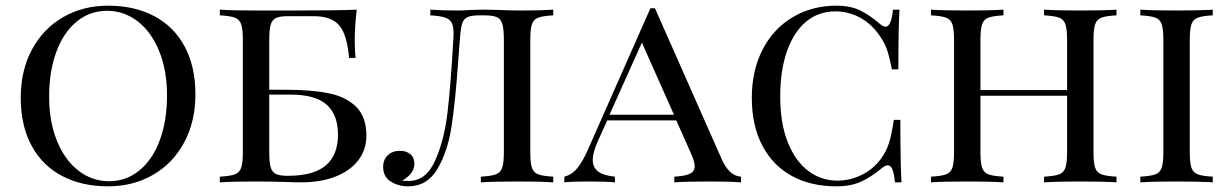

<svg xmlns="http://www.w3.org/2000/svg" viewBox="-20 -642 4332 676"><path d="M668 -310Q668 -214 628.5 -140.5Q589 -67 519 -26.5Q449 14 360 14Q268 14 198.5 -22.5Q129 -59 91 -129.5Q53 -200 53 -298Q53 -394 92.5 -467.5Q132 -541 202 -581.5Q272 -622 361 -622Q453 -622 522.5 -585.5Q592 -549 630 -478.5Q668 -408 668 -310ZM153 -302Q153 -213 181 -145Q209 -77 257 -40.5Q305 -4 364 -4Q425 -4 471.5 -42.5Q518 -81 543 -149.5Q568 -218 568 -306Q568 -395 540 -463Q512 -531 464 -567.5Q416 -604 357 -604Q296 -604 249.5 -565.5Q203 -527 178 -458.5Q153 -390 153 -302Z M1270 -164Q1270 -116 1242.5 -79Q1215 -42 1163 -21Q1111 0 1040 0Q1015 0 997 -1Q935 -3 878 -3Q796 -3 754 0V-20Q790 -22 806.5 -28Q823 -34 829 -51Q835 -68 835 -106V-502Q835 -540 829 -557Q823 -574 806.5 -580Q790 -586 754 -588V-608Q796 -605 876 -605H1017Q1171 -605 1236 -608Q1229 -548 1229 -500Q1229 -461 1232 -438H1209Q1202 -520 1174.5 -552.5Q1147 -585 1085 -585H992Q965 -585 951.5 -578.5Q938 -572 933 -555Q928 -538 928 -502V-326H985Q1077 -326 1138 -313.5Q1199 -301 1234.5 -265.5Q1270 -230 1270 -164ZM1170 -168Q1170 -238 1130 -273.5Q1090 -309 1002 -309H928V-106Q928 -70 933 -53Q938 -36 951.5 -29.5Q965 -23 993 -23Q1084 -23 1127 -59.5Q1170 -96 1170 -168Z M1928 -588Q1892 -586 1875.5 -580Q1859 -574 1853 -557Q1847 -540 1847 -502V-106Q1847 -68 1853 -51Q1859 -34 1875.5 -28Q1892 -22 1928 -20V0Q1886 -3 1802 -3Q1720 -3 1673 0V-20Q1709 -22 1725.5 -28Q1742 -34 1748 -51Q1754 -68 1754 -106V-502Q1754 -540 1748.5 -558Q1743 -576 1728.5 -582Q1714 -588 1683 -588H1670Q1639 -588 1625.5 -581.5Q1612 -575 1607 -558.5Q1602 -542 1599 -502L1593 -423Q1583 -282 1569.5 -195Q1556 -108 1520 -47Q1484 14 1417 14Q1382 14 1355.5 -3Q1329 -20 1329 -54Q1329 -80 1345.5 -95.5Q1362 -111 1388 -111Q1411 -111 1425 -99Q1439 -87 1439 -65Q1439 -31 1396 -6Q1405 -5 1420 -5Q1480 -5 1512 -76.5Q1544 -148 1555.5 -245Q1567 -342 1576 -502L1577 -524Q1577 -550 1570 -562.5Q1563 -575 1546 -580.5Q1529 -586 1495 -588V-608Q1537 -605 1592 -605Q1612 -605 1638 -607L1681 -608L1733 -607Q1779 -605 1813 -605Q1886 -605 1928 -608Z M2589 -20V0Q2549 -3 2482 -3Q2396 -3 2354 0V-20Q2391 -22 2408.5 -30Q2426 -38 2426 -57Q2426 -73 2412 -104L2361 -218H2118L2084 -143Q2067 -104 2067 -79Q2067 -53 2085.5 -38.5Q2104 -24 2145 -20V0Q2115 -3 2054 -3Q1993 -3 1967 0V-20Q1994 -27 2013 -50.5Q2032 -74 2049 -113L2270 -613H2286L2520 -84Q2547 -22 2589 -20ZM2353 -238 2240 -492 2126 -238Z M3079 -557Q3090 -548 3098 -548Q3118 -548 3124 -608H3147Q3143 -548 3143 -398H3120Q3110 -450 3100 -475Q3090 -500 3070 -526Q3042 -563 3003 -582.5Q2964 -602 2921 -602Q2862 -602 2818.5 -566Q2775 -530 2751 -462Q2727 -394 2727 -302Q2727 -208 2753.5 -141.5Q2780 -75 2825.5 -40.5Q2871 -6 2928 -6Q2972 -6 3012.5 -25.5Q3053 -45 3081 -82Q3100 -108 3109.5 -137Q3119 -166 3127 -220H3150Q3150 -63 3154 0H3131Q3128 -31 3122 -45.5Q3116 -60 3106 -60Q3098 -60 3086 -51Q3048 -19 3012 -2.5Q2976 14 2924 14Q2835 14 2768 -22.5Q2701 -59 2664 -129.5Q2627 -200 2627 -298Q2627 -394 2665 -467.5Q2703 -541 2771 -581.5Q2839 -622 2925 -622Q2974 -622 3008 -605.5Q3042 -589 3079 -557Z M3911 -588Q3875 -586 3858.5 -580Q3842 -574 3836 -557Q3830 -540 3830 -502V-106Q3830 -68 3836 -51Q3842 -34 3858.5 -28Q3875 -22 3911 -20V0Q3869 -3 3783 -3Q3703 -3 3656 0V-20Q3692 -22 3708.5 -28Q3725 -34 3731 -51Q3737 -68 3737 -106V-305H3432V-106Q3432 -68 3438 -51Q3444 -34 3460.5 -28Q3477 -22 3513 -20V0Q3467 -3 3386 -3Q3300 -3 3258 0V-20Q3294 -22 3310.5 -28Q3327 -34 3333 -51Q3339 -68 3339 -106V-502Q3339 -540 3333 -557Q3327 -574 3310.5 -580Q3294 -586 3258 -588V-608Q3300 -605 3386 -605Q3466 -605 3513 -608V-588Q3477 -586 3460.5 -580Q3444 -574 3438 -557Q3432 -540 3432 -502V-325H3737V-502Q3737 -540 3731 -557Q3725 -574 3708.5 -580Q3692 -586 3656 -588V-608Q3702 -605 3783 -605Q3869 -605 3911 -608Z M4250 -588Q4214 -586 4197.5 -580Q4181 -574 4175 -557Q4169 -540 4169 -502V-106Q4169 -68 4175 -51Q4181 -34 4197.5 -28Q4214 -22 4250 -20V0Q4204 -3 4123 -3Q4037 -3 3995 0V-20Q4031 -22 4047.5 -28Q4064 -34 4070 -51Q4076 -68 4076 -106V-502Q4076 -540 4070 -557Q4064 -574 4047.5 -580Q4031 -586 3995 -588V-608Q4037 -605 4123 -605Q4203 -605 4250 -608Z"/></svg>

Font: Playfair Display SC
Style: Regular
Weight: 400
Designer: Claus Eggers Sørensen
Foundry: Claus Eggers Sørensen
Version: Version 1.200; ttfautohint (v1.6)